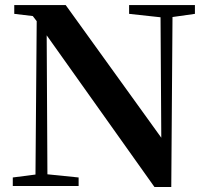

<svg xmlns="http://www.w3.org/2000/svg" viewBox="-20 -745 836 769"><path d="M598.6 3.9 167 -603.5 169.9 -46.9 294.9 -34.2V0H31.2V-34.2L122.1 -45.9L127 -660.2L111.3 -680.7L37.1 -689.5V-724.6H243.2L626 -193.4L623 -675.8L497.1 -689.5V-724.6H760.7V-689.5L670.9 -676.8L666 3.9Z"/></svg>

Font: Bpmf GenYo Min B
Style: B
Weight: 700
Foundry: But Ko
Version: Version 1.320